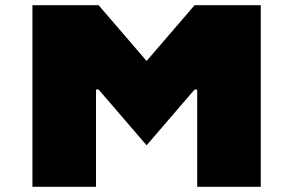

<svg xmlns="http://www.w3.org/2000/svg" viewBox="-20 -720 1130 740"><path d="M730 -700H985V0H740V-375H730L545 -160L360 -375H350V0H105V-700H360L545 -485Z"/></svg>

Font: Imperial One
Style: Regular
Weight: 400
Designer: Jovanny Lemonad
Foundry: Jovanny Lemonad
Version: Version 1.000